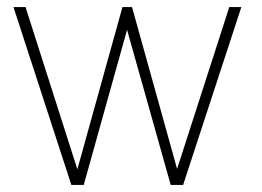

<svg xmlns="http://www.w3.org/2000/svg" viewBox="-20 -521 739 541"><path d="M496 0 660 -501H626L479 -45L352 -501H325L198 -44L52 -501H18L181 0H216L338 -437L461 0Z"/></svg>

Font: Advent Pro
Style: ExtraLight
Weight: 250
Designer: Andreas Kalpakidis
Foundry: Andreas Kalpakidis
Version: Version 2.002 2007